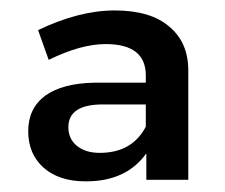

<svg xmlns="http://www.w3.org/2000/svg" viewBox="-20 -797 425 362"><path d="M108.9 -557.1Q108.9 -535.2 125 -522Q141.1 -508.8 168 -508.8Q229 -508.8 254.9 -558.1V-600.1H173.8Q108.9 -600.1 108.9 -557.1ZM65.4 -616.7Q98.1 -640.1 158.2 -641.1H254.9V-654.8Q254.9 -713.9 179.2 -713.9Q132.3 -713.9 71.8 -684.1L51.8 -740.2Q128.9 -777.3 196.3 -777.3Q263.7 -777.3 298.8 -747.1Q335 -717.3 335 -664.1V-458H255.9V-507.8Q217.8 -454.6 141.1 -455.1Q91.3 -455.1 62 -481Q33.2 -506.8 33.2 -549.8Q33.2 -592.8 65.4 -616.7Z"/></svg>

Font: TruenoRg
Style: Book
Weight: 400
Designer: Julieta Ulanovsky
Foundry: Julieta Ulanovsky
Version: Version 3.001b